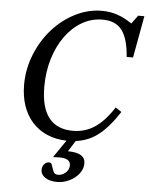

<svg xmlns="http://www.w3.org/2000/svg" viewBox="-66 -832 883 1145"><g transform="rotate(5 376.0 -260.0)"><path d="M665 -189Q604 -95 544 -48.5Q484 -2 409 7L368 72Q472 72 472 135Q472 161 459 183.5Q446 206 424.5 223Q403 240 375.5 250Q348 260 320 260Q275 260 248 242Q221 224 221 197Q221 176 233 162Q245 148 262 148Q274 148 278.5 159Q283 170 286.5 182.5Q290 195 297 206Q304 217 322 217Q346 217 366.5 199Q387 181 387 154Q387 113 320 113Q310 113 300 113.5Q290 114 285 115L284 112L354 10Q289 8 237 -14.5Q185 -37 148.5 -77.5Q112 -118 92.5 -174.5Q73 -231 73 -301Q73 -395 108 -482Q143 -569 201.5 -635Q260 -701 337 -740.5Q414 -780 498 -780Q546 -780 589.5 -765.5Q633 -751 678 -720L715 -770H752L706 -519H668Q660 -628 622 -678Q584 -728 506 -728Q440 -728 383 -695Q326 -662 284 -604Q242 -546 218 -468Q194 -390 194 -300Q194 -52 387 -52Q459 -52 517.5 -91Q576 -130 629 -213Z"/></g></svg>

Font: SVN-Libre Baskerville
Style: Italic
Weight: 400
Italic angle: -14°
Designer: Pablo Impallari, Rodrigo Fuenzalida
Foundry: Pablo Impallari, Rodrigo Fuenzalida
Version: Version 1.000; ttfautohint (v1.8.4)